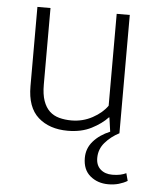

<svg xmlns="http://www.w3.org/2000/svg" viewBox="-50 -512 603 760"><g transform="rotate(5 251.5 -132.5)"><path d="M383 -470H435V0Q402 17 379 43.5Q356 70 356 105Q356 134 374 150Q392 166 421 166Q439 166 452.5 163Q466 160 476 155L484 185Q469 194 450 199.5Q431 205 408 205Q366 205 336.5 180.5Q307 156 307 109Q307 71 332 42.5Q357 14 398 -3L390 -59H388Q364 -33 324 -12.5Q284 8 230 8Q157 8 112.5 -31.5Q68 -71 68 -155V-470H120V-166Q120 -127 129 -101.5Q138 -76 154 -61Q170 -46 192.5 -40Q215 -34 241 -34Q286 -34 324.5 -55Q363 -76 383 -105Z"/></g></svg>

Font: Mukta Vaani ExtraLight
Style: Regular
Weight: 275
Designer: Noopur Datye, Girish Dalvi, Yashodeep Gholap, Pallavi Karambelkar
Foundry: Ek Type
Version: Version 2.538;PS 1.000;hotconv 16.6.51;makeotf.lib2.5.65220;